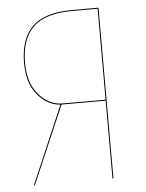

<svg xmlns="http://www.w3.org/2000/svg" viewBox="-50 -721 578 762"><g transform="rotate(-5 238.5 -340.0)"><path d="M266.1 -680.2H371.1V0H367.2V-310.1H191.4L58.1 0H54.2L187 -310.1Q134.8 -314 96.2 -360.4Q57.6 -406.7 57.6 -486.8Q57.6 -583.5 107.2 -631.8Q156.7 -680.2 266.1 -680.2ZM196.3 -314H367.2V-676.3H266.1Q158.2 -676.3 109.9 -628.9Q61.5 -581.5 61.5 -486.8Q61.5 -406.2 102.3 -360.1Q143.1 -314 196.3 -314Z"/></g></svg>

Font: Fira Sans Compressed Four
Style: Regular
Weight: 100
Width: 1
Designer: Carrois Corporate & Edenspiekermann AG
Foundry: Carrois Corporate GbR & Edenspiekermann AG
Version: Version 4.203;PS 004.203;hotconv 1.0.88;makeotf.lib2.5.64775